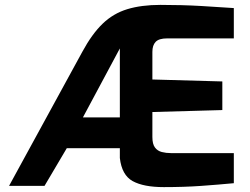

<svg xmlns="http://www.w3.org/2000/svg" viewBox="-20 -760 1021 785"><path d="M650 5Q567 5 522.5 -19.5Q478 -44 470 -114V-154H253L162 0H17L317 -549Q356 -621 399.5 -663Q443 -705 500.5 -722.5Q558 -740 636 -740Q724 -740 802.5 -735.5Q881 -731 936 -727V-603H663Q630 -603 616.5 -589Q603 -575 603 -548V-435L889 -427V-310L603 -302V-200Q603 -171 613.5 -157Q624 -143 641.5 -138.5Q659 -134 679 -134H936V-11Q873 -5 803 0Q733 5 650 5ZM319 -280H470V-562Z"/></svg>

Font: Exo Thin
Style: Bold
Weight: 700
Version: Version 2.000